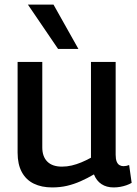

<svg xmlns="http://www.w3.org/2000/svg" viewBox="-20 -810 600 840"><path d="M208 10Q162 10 128 -6.5Q94 -23 75.5 -57Q57 -91 57 -142V-539H165V-165Q165 -125 187 -103Q209 -81 251 -81Q273 -81 294 -86Q315 -91 335.5 -99.5Q356 -108 378 -120V-539H486V-133Q486 -114 490.5 -103Q495 -92 503 -87.5Q511 -83 520 -83Q533 -83 545 -88L556 -10Q546 -4 533 0.5Q520 5 506 7.5Q492 10 477 10Q446 10 424 -4.5Q402 -19 391 -47Q362 -30 332.5 -17Q303 -4 273 3Q243 10 208 10ZM234 -596 102 -790H214L323 -596Z"/></svg>

Font: Georama ExtraCondensed Thin Medium
Style: Regular
Weight: 500
Version: Version 1.001